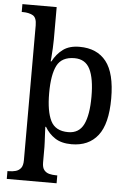

<svg xmlns="http://www.w3.org/2000/svg" viewBox="-64 -807 751 1094"><g transform="rotate(5 311.5 -260.0)"><path d="M17 240V195H26Q46 195 64 190Q82 185 93.5 170.5Q105 156 105 125V-646Q105 -691 82 -703Q59 -715 27 -715H19V-760H215V-576Q215 -555 213.5 -525Q212 -495 210 -472Q208 -449 208 -449H212Q235 -493 271 -519.5Q307 -546 365 -546Q465 -546 517.5 -479.5Q570 -413 570 -268Q570 -123 517.5 -56Q465 11 367 11Q309 11 272.5 -13Q236 -37 214 -75H210Q210 -75 210.5 -61.5Q211 -48 212 -28Q213 -8 214 11Q215 30 215 40V129Q215 158 226.5 172Q238 186 256 190.5Q274 195 294 195H302V240ZM342 -56Q404 -56 430.5 -110Q457 -164 457 -269Q457 -373 430.5 -426Q404 -479 342 -479Q269 -479 242 -426.5Q215 -374 215 -268Q215 -164 242 -110Q269 -56 342 -56Z"/></g></svg>

Font: Noto Serif Toto Medium
Style: Regular
Weight: 500
Designer: Monotype Design Team
Foundry: Monotype Imaging Inc.
Version: Version 2.001; ttfautohint (v1.8.4.7-5d5b)